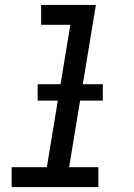

<svg xmlns="http://www.w3.org/2000/svg" viewBox="-20 -755 540 775"><path d="M27 0V-80H169L264 -655H146V-735H367L259 -80H377V0ZM132 -349V-415H395V-349Z"/></svg>

Font: Iosevka SS18 Medium
Style: Italic
Weight: 500
Italic angle: -9°
Monospace: yes
Designer: Belleve Invis
Foundry: Belleve Invis
Version: Version 25.1.1; ttfautohint (v1.8.4)